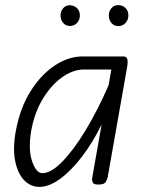

<svg xmlns="http://www.w3.org/2000/svg" viewBox="-20 -721 563 750"><path d="M133.5 9Q99.5 9 74.2 -17.2Q49 -43.5 39.2 -92.2Q29.5 -141 41.5 -208Q58 -298.5 99 -364Q140 -429.5 193.8 -465Q247.5 -500.5 302 -500.5H462.5Q475 -500.5 477.5 -489.2Q480 -478 476.5 -458.5L400.5 -28Q399.5 -23 393.8 -11.5Q388 0 364 0Q345 0 341.8 -9Q338.5 -18 340 -25.5L377 -235Q343.5 -166 301.5 -110.8Q259.5 -55.5 216 -23.2Q172.5 9 133.5 9ZM102 -211Q89.5 -136.5 105.5 -90.5Q121.5 -44.5 145.5 -44.5Q179.5 -44.5 223.8 -90Q268 -135.5 315 -213.2Q362 -291 404 -387.5L415 -449.5H307Q266 -449.5 223.8 -420Q181.5 -390.5 148.5 -337Q115.5 -283.5 102 -211ZM442 -619Q426 -619 415.5 -631Q405 -643 405 -660.5Q405 -676.5 415 -688.8Q425 -701 442 -701Q458.5 -701 470 -690Q481.5 -679 481.5 -660.5Q481.5 -643.5 470.2 -631.2Q459 -619 442 -619ZM252.5 -619.5Q237 -619.5 226.8 -631.5Q216.5 -643.5 216.5 -660.5Q216.5 -676.5 226.5 -688.5Q236.5 -700.5 252.5 -700.5Q269 -700.5 280.5 -689.5Q292 -678.5 292 -660.5Q292 -643.5 281 -631.5Q270 -619.5 252.5 -619.5Z"/></svg>

Font: Edu VIC WA NT Hand Pre
Style: Regular
Weight: 400
Designer: Tina and Corey Anderson, Eben Sorkin, Mirko Velimirovic
Foundry: Google for Education
Version: Version 1.000